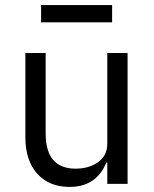

<svg xmlns="http://www.w3.org/2000/svg" viewBox="-20 -725 608 757"><path d="M142 -637V-705H422V-637ZM403 0V-84H399Q360 12 254 12Q174 12 127 -40Q80 -92 80 -185V-516H160V-199Q160 -60 278 -60Q330 -60 366.5 -85.5Q403 -111 403 -159V-516H483V0Z"/></svg>

Font: Aneliza
Style: Regular
Weight: 400
Designer: Mike Abbink, Paul van der Laan, Pieter van Rosmalen
Foundry: Bold Monday
Version: Version 3.0